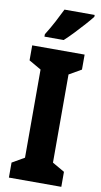

<svg xmlns="http://www.w3.org/2000/svg" viewBox="-101 -976 536 1021"><g transform="rotate(10 166.5 -465.5)"><path d="M308 0H25V-81L91 -119V-595L25 -633V-714H308V-633L242 -595V-119L308 -81ZM324 -921Q311 -904 287 -877Q263 -850 236 -821.5Q209 -793 185 -771H81V-784Q106 -824 125.5 -861Q145 -898 161 -931H324Z"/></g></svg>

Font: Noto Sans Telugu ExtraCondensed ExtraBold
Style: Regular
Weight: 800
Width: 2
Designer: Jelle Bosma - Monotype Design Team
Foundry: Monotype Imaging Inc.
Version: Version 2.005; ttfautohint (v1.8.4.7-5d5b)